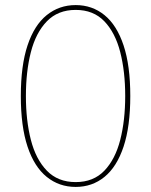

<svg xmlns="http://www.w3.org/2000/svg" viewBox="-20 -725 595 756"><path d="M278 11Q213 11 164 -28.5Q115 -68 88.5 -147.5Q62 -227 62 -347Q62 -467 88.5 -546.5Q115 -626 164 -665.5Q213 -705 278 -705Q343 -705 391.5 -665.5Q440 -626 466.5 -546.5Q493 -467 493 -347Q493 -227 466.5 -147.5Q440 -68 391.5 -28.5Q343 11 278 11ZM278 -8Q348 -8 391 -53Q434 -98 453.5 -174.5Q473 -251 473 -347Q473 -443 453.5 -519.5Q434 -596 391 -641Q348 -686 278 -686Q208 -686 164.5 -641Q121 -596 101.5 -519.5Q82 -443 82 -347Q82 -251 101.5 -174.5Q121 -98 164.5 -53Q208 -8 278 -8Z"/></svg>

Font: Murecho Thin
Style: Regular
Weight: 100
Designer: Neil Summerour
Foundry: Positype
Version: Version 1.010